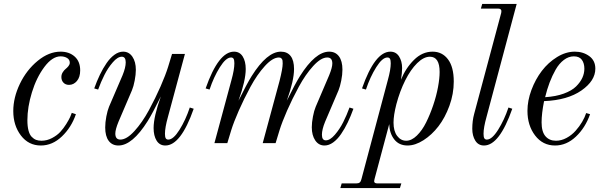

<svg xmlns="http://www.w3.org/2000/svg" viewBox="-20 -732 3080 982"><path d="M347.2 -154.8 368.2 -147.9Q345.2 -80.6 296.6 -34.2Q248 12.2 189 12.2Q126 12.2 86.9 -39.1Q47.9 -90.3 47.9 -164.1Q47.9 -232.9 81.8 -303.5Q115.7 -374 172.9 -420.9Q230 -467.8 290 -467.8Q334 -467.8 362.1 -442.6Q390.1 -417.5 390.1 -372.1Q390.1 -337.4 373.3 -317.6Q356.4 -297.9 333 -297.9Q315.4 -297.9 304.7 -309.1Q293.9 -320.3 293.9 -337.9Q293.9 -351.1 300.8 -362.1Q307.6 -373 315.4 -379.2Q323.2 -385.3 330.1 -393.8Q336.9 -402.3 336.9 -411.1Q336.9 -427.2 323 -435.5Q309.1 -443.8 290 -443.8Q247.6 -443.8 207 -389.6Q166.5 -335.4 143.3 -259.8Q120.1 -184.1 120.1 -117.2Q120.1 -85.9 125.7 -64.7Q131.3 -43.5 141.8 -32.5Q152.3 -21.5 164.3 -16.8Q176.3 -12.2 191.9 -12.2Q220.2 -12.2 246.1 -25.9Q272 -39.6 288.6 -57.6Q305.2 -75.7 319.1 -98.1Q333 -120.6 338.9 -133.8Q344.7 -147 347.2 -154.8Z M950.7 -182.1 970.7 -175.8Q904.8 12.2 825.7 12.2Q796.4 12.2 781 -12.7Q765.6 -37.6 765.6 -77.1Q765.6 -135.3 802.7 -238.8Q759.3 -150.9 735.4 -112.8Q656.7 12.2 585.9 12.2Q553.7 12.2 535.9 -11.7Q518.1 -35.6 518.1 -80.1Q518.1 -106 523.9 -136.5Q529.8 -167 537.6 -186L606.9 -347.2Q623 -386.7 623 -413.1Q623 -441.9 603 -441.9Q581.5 -441.9 556.9 -413.3Q532.2 -384.8 514.2 -348.9Q496.1 -313 481.9 -273.9L461.9 -279.8Q475.6 -317.9 491 -349.9Q506.3 -381.8 525.1 -409.2Q543.9 -436.5 565.7 -452.1Q587.4 -467.8 609.9 -467.8Q639.6 -467.8 657.2 -441.9Q674.8 -416 674.8 -375Q674.8 -350.6 668.9 -320.1Q663.1 -289.6 654.8 -270L585.9 -108.9Q569.8 -69.3 569.8 -48.8Q569.8 -18.1 595.7 -18.1Q627.9 -18.1 667.7 -61.8Q707.5 -105.5 741.5 -168.2Q775.4 -231 801.3 -290Q827.1 -349.1 839.8 -390.1L859.9 -456.1H925.8L838.9 -133.8Q823.7 -79.6 823.7 -47.9Q823.7 -31.7 827.6 -24.9Q831.5 -18.1 840.8 -18.1Q866.7 -18.1 897.9 -67.9Q929.2 -117.7 950.7 -182.1Z M1051.8 -273.9 1031.7 -279.8Q1097.7 -467.8 1176.8 -467.8Q1206.1 -467.8 1221.4 -443.1Q1236.8 -418.5 1236.8 -378.9Q1236.8 -320.3 1199.7 -216.8Q1243.2 -304.7 1267.1 -342.8Q1345.7 -467.8 1416.5 -467.8Q1449.2 -467.8 1466.6 -445.3Q1483.9 -422.9 1483.9 -378.9Q1483.9 -320.3 1446.8 -216.8Q1490.2 -304.7 1514.2 -342.8Q1592.8 -467.8 1663.6 -467.8Q1695.8 -467.8 1713.6 -443.8Q1731.4 -419.9 1731.4 -376Q1731.4 -350.1 1725.3 -319.6Q1719.2 -289.1 1711.4 -270L1642.6 -108.9Q1626.5 -69.3 1626.5 -43Q1626.5 -14.2 1646.5 -14.2Q1668 -14.2 1692.6 -42.7Q1717.3 -71.3 1735.4 -107.2Q1753.4 -143.1 1767.6 -182.1L1787.6 -175.8Q1773.9 -137.7 1758.5 -105.7Q1743.2 -73.7 1724.4 -46.4Q1705.6 -19 1683.8 -3.4Q1662.1 12.2 1639.6 12.2Q1609.9 12.2 1592.3 -13.9Q1574.7 -40 1574.7 -81.1Q1574.7 -105.5 1580.6 -136Q1586.4 -166.5 1594.7 -186L1663.6 -347.2Q1679.7 -386.7 1679.7 -407.2Q1679.7 -438 1653.8 -438Q1621.6 -438 1581.8 -394.3Q1542 -350.6 1508.1 -287.8Q1474.1 -225.1 1448.2 -166Q1422.4 -106.9 1409.7 -65.9L1389.6 0H1323.7L1409.7 -317.9Q1425.8 -381.3 1425.8 -407.2Q1425.8 -417 1425 -422.4Q1424.3 -427.7 1419.7 -432.9Q1415 -438 1406.7 -438Q1374.5 -438 1334.7 -394.3Q1294.9 -350.6 1261 -287.8Q1227.1 -225.1 1201.2 -166Q1175.3 -106.9 1162.6 -65.9L1142.6 0H1076.7L1163.6 -321.8Q1178.7 -376 1178.7 -408.2Q1178.7 -424.3 1174.8 -431.2Q1170.9 -438 1161.6 -438Q1135.7 -438 1104.5 -388.2Q1073.2 -338.4 1051.8 -273.9Z M1851.6 -273.9 1831.5 -279.8Q1897.5 -467.8 1976.6 -467.8Q2005.4 -467.8 2021 -443.4Q2036.6 -418.9 2036.6 -383.8Q2036.6 -358.4 2030.8 -324.2Q2054.7 -383.3 2097.2 -425.5Q2139.6 -467.8 2192.4 -467.8Q2241.7 -467.8 2271.2 -428.7Q2300.8 -389.6 2300.8 -314.9Q2300.8 -252 2278.6 -190.9Q2256.3 -129.9 2222.4 -85.9Q2188.5 -42 2146 -14.9Q2103.5 12.2 2064.5 12.2Q2021 12.2 1996.6 -18.8Q1972.2 -49.8 1970.7 -97.2L1895.5 184.1Q1893.6 191.9 1893.6 194.8Q1893.6 206.1 1910.6 206.1H2032.7L2025.4 230H1720.7L1727.5 206.1H1801.8Q1814 206.1 1819.8 201.2Q1825.7 196.3 1828.6 184.1L1963.4 -321.8Q1978.5 -376 1978.5 -408.2Q1978.5 -424.3 1974.6 -431.2Q1970.7 -438 1961.4 -438Q1935.5 -438 1904.3 -388.2Q1873 -338.4 1851.6 -273.9ZM2178.7 -441.9Q2147 -441.9 2113.5 -408.9Q2080.1 -376 2052.5 -320.8Q2024.9 -265.6 2007.3 -199.2Q1992.7 -142.1 1992.7 -105Q1992.7 -61.5 2011.2 -36.9Q2029.8 -12.2 2057.6 -12.2Q2085 -12.2 2112.1 -38.6Q2139.2 -64.9 2159.4 -105.7Q2179.7 -146.5 2195.8 -194.1Q2211.9 -241.7 2220.2 -286.6Q2228.5 -331.5 2228.5 -363.8Q2228.5 -441.9 2178.7 -441.9Z M2580.6 -182.1 2600.1 -175.8Q2534.2 12.2 2455.6 12.2Q2426.3 12.2 2410.9 -12.7Q2395.5 -37.6 2395.5 -73.2Q2395.5 -114.3 2405.3 -149.9L2543.5 -666Q2548.8 -688 2527.3 -688H2439.5L2446.3 -711.9H2622.6L2468.3 -133.8Q2453.1 -79.6 2453.1 -47.9Q2453.1 -31.7 2457 -24.9Q2460.9 -18.1 2470.2 -18.1Q2496.1 -18.1 2527.6 -68.1Q2559.1 -118.2 2580.6 -182.1Z M2978 -153.8 2998 -147.9Q2973.6 -78.6 2925.5 -33.2Q2877.4 12.2 2818.8 12.2Q2755.9 12.2 2716.8 -39.1Q2677.7 -90.3 2677.7 -165Q2677.7 -217.3 2698 -271.7Q2718.3 -326.2 2751.2 -369.4Q2784.2 -412.6 2829.1 -440.2Q2874 -467.8 2919.9 -467.8Q2962.4 -467.8 2993.7 -445.1Q3024.9 -422.4 3024.9 -380.9Q3024.9 -318.8 2953.9 -269.3Q2882.8 -219.7 2762.7 -214.8Q2750 -151.4 2750 -106Q2750 -58.1 2769.8 -35.2Q2789.6 -12.2 2823.7 -12.2Q2851.1 -12.2 2877.7 -26.6Q2904.3 -41 2923.8 -63Q2943.4 -85 2957.3 -108.6Q2971.2 -132.3 2978 -153.8ZM2915 -443.8Q2888.2 -443.8 2864 -425.5Q2839.8 -407.2 2822 -376Q2804.2 -344.7 2791 -309.8Q2777.8 -274.9 2768.1 -234.9Q2822.8 -238.3 2863.5 -253.2Q2904.3 -268.1 2926.3 -289.8Q2948.2 -311.5 2958.5 -334.2Q2968.8 -356.9 2968.8 -380.9Q2968.8 -408.7 2955.8 -426.3Q2942.9 -443.8 2915 -443.8Z"/></svg>

Font: Flanker Steampunk
Style: Italic
Weight: 400
Italic angle: -12°
Designer: Alexey Kryukov, Leonardo Di Lena
Foundry: Alexey Kryukov, Leonardo Di Lena
Version: 1.210